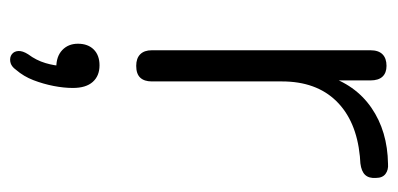

<svg xmlns="http://www.w3.org/2000/svg" viewBox="-225 -310 792 382"><g transform="rotate(90 171.0 -119.0)"><path d="M111 6Q96 6 88 -2Q80 -10 80 -25V-460Q80 -476 88 -484Q96 -492 111 -492Q125 -492 132.5 -484Q140 -476 140 -460V-371H130Q148 -430 194.5 -462Q241 -494 306 -495Q318 -496 326 -490Q334 -484 334 -471Q335 -457 328 -449.5Q321 -442 305 -440L291 -439Q220 -432 181 -392Q142 -352 142 -284V-25Q142 -10 134.5 -2Q127 6 111 6ZM119 245Q112 255 103 256.5Q94 258 88 253.5Q82 249 81.5 240.5Q81 232 88 221Q100 205 105.5 186.5Q111 168 111 153L114 165Q92 165 79.5 153Q67 141 67 122Q67 102 78.5 90.5Q90 79 110 79Q131 79 143 92.5Q155 106 155 132Q155 150 151 170.5Q147 191 139.5 210.5Q132 230 119 245Z"/></g></svg>

Font: Nunito ExtraLight Light
Style: Regular
Weight: 300
Version: Version 3.602